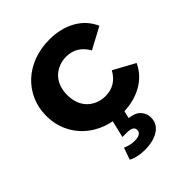

<svg xmlns="http://www.w3.org/2000/svg" viewBox="-217 -669 1025 1025"><g transform="rotate(-45 295.5 -157.0)"><path d="M182 211 206 144Q238 159 271 159Q323 159 323 127Q323 98 274 98H240L263 2Q237 -3 212 -12Q157 -33 117 -70Q77 -107 54.5 -158Q32 -209 32 -269Q32 -329 54.5 -380Q77 -431 117 -468Q157 -505 212 -525.5Q267 -546 332 -546Q417 -546 480.5 -510.5Q544 -475 573 -409L452 -344Q410 -418 331 -418Q301 -418 275 -407.5Q249 -397 230 -378Q211 -359 200.5 -331Q190 -303 190 -269Q190 -234 200.5 -206.5Q211 -179 230 -160Q249 -141 275 -130.5Q301 -120 331 -120Q411 -120 452 -194L573 -128Q544 -64 480 -28Q422 5 345 8L335 50Q379 55 400.5 77.5Q422 100 422 133Q422 179 382 205.5Q342 232 275 232Q249 232 224 226.5Q199 221 182 211Z"/></g></svg>

Font: CMG Sans
Style: Bold
Weight: 700
Designer: Julieta Ulanovsky
Foundry: Julieta Ulanovsky
Version: Version 7.200